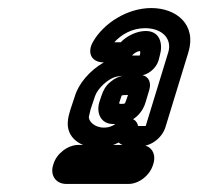

<svg xmlns="http://www.w3.org/2000/svg" viewBox="-20 -725 493 477"><path d="M327 -587H315H308C310 -590 320 -598 327 -598C328 -598 330 -596 327 -587ZM342 -648C318 -648 293 -634 280 -620H264C281 -639 308 -655 340 -655C384 -655 408 -628 398 -595L342 -412H323C318 -436 291 -435 275 -423C263 -414 255 -408 238 -408C215 -408 199 -424 201 -436C202 -439 203 -445 205 -453L216 -486C222 -504 248 -531 272 -535C281 -537 289 -537 300 -537H325C347 -537 368 -555 374 -575L377 -587C385 -614 379 -648 342 -648ZM391 -409 448 -595C469 -664 418 -705 356 -705C296 -705 237 -667 211 -621C196 -595 206 -570 238 -570C203 -550 175 -517 166 -486L155 -453C153 -445 150 -437 149 -428C142 -380 185 -358 222 -358C239 -358 257 -362 275 -371C281 -365 290 -362 299 -362H330C356 -362 383 -383 391 -409ZM145 -268H299C325 -268 352 -289 360 -315L361 -318C369 -344 355 -365 329 -365H175C149 -365 121 -344 113 -318L112 -315C104 -289 119 -268 145 -268ZM260 -417H266C285 -418 305 -422 320 -436C333 -448 339 -461 342 -472L351 -502C357 -523 347 -539 326 -539H313C296 -539 275 -539 255 -522C242 -512 236 -499 232 -487L227 -472C218 -443 232 -417 260 -417ZM282 -467H279C276 -468 275 -467 277 -472L282 -487C283 -489 291 -489 298 -489L292 -472C290 -467 290 -467 282 -467Z"/></svg>

Font: DIN Rundschrift
Style: MittelKontKu
Weight: 400
Version: Version 1.027